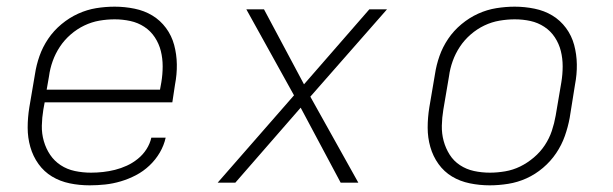

<svg xmlns="http://www.w3.org/2000/svg" viewBox="-20 -548 1840 576"><path d="M249 8Q218 8 189 2Q160 -4 136 -18.5Q112 -33 95.5 -56Q79 -79 71 -107Q63 -135 63 -165Q63 -195 68 -226L85 -326Q89 -353 98.5 -380Q108 -407 124.5 -431.5Q141 -456 164.5 -475.5Q188 -495 214.5 -507Q241 -519 268.5 -523.5Q296 -528 324 -528Q354 -528 383.5 -522Q413 -516 437 -501.5Q461 -487 478 -464Q495 -441 502.5 -413Q510 -385 510.5 -355Q511 -325 505 -294L497 -241H114L110 -219Q106 -195 105.5 -171Q105 -147 111.5 -124.5Q118 -102 130.5 -83.5Q143 -65 162 -52.5Q181 -40 204.5 -35Q228 -30 253 -30Q271 -30 289 -32Q307 -34 325 -38.5Q343 -43 360.5 -51Q378 -59 393.5 -71.5Q409 -84 419.5 -100.5Q430 -117 434 -135H477Q472 -112 459.5 -90.5Q447 -69 428.5 -51.5Q410 -34 388 -22.5Q366 -11 342.5 -4Q319 3 295.5 5.5Q272 8 249 8ZM120 -279H460L464 -301Q468 -325 468 -349Q468 -373 462.5 -395Q457 -417 444.5 -436Q432 -455 413 -467.5Q394 -480 371 -485Q348 -490 324 -490Q301 -490 278 -486Q255 -482 233 -471.5Q211 -461 192 -444.5Q173 -428 159.5 -407.5Q146 -387 138 -364.5Q130 -342 127 -319Z M686 0H633L862 -262L719 -520H772L892 -295L1088 -520H1141L911 -258L1055 0H1002L882 -225Z M1449 8Q1419 8 1389.5 2Q1360 -4 1336 -18.5Q1312 -33 1295.5 -56Q1279 -79 1271 -107Q1263 -135 1263 -165Q1263 -195 1268 -226L1285 -326Q1289 -353 1298.5 -380Q1308 -407 1324.5 -431.5Q1341 -456 1364.5 -475.5Q1388 -495 1414.5 -507Q1441 -519 1469 -523.5Q1497 -528 1524 -528Q1554 -528 1583.5 -522Q1613 -516 1637 -501.5Q1661 -487 1678 -464Q1695 -441 1702.5 -413Q1710 -385 1710.5 -355Q1711 -325 1705 -294L1689 -194Q1684 -167 1674.5 -140Q1665 -113 1648.5 -88.5Q1632 -64 1609 -44.5Q1586 -25 1559.5 -13Q1533 -1 1504.5 3.5Q1476 8 1449 8ZM1450 -30Q1472 -30 1495.5 -34Q1519 -38 1540.5 -48.5Q1562 -59 1581.5 -75.5Q1601 -92 1614.5 -112.5Q1628 -133 1635.5 -155.5Q1643 -178 1647 -201L1664 -301Q1668 -325 1668 -349Q1668 -373 1662.5 -395Q1657 -417 1644.5 -436Q1632 -455 1613 -467.5Q1594 -480 1571.5 -485Q1549 -490 1524 -490Q1502 -490 1478.5 -486Q1455 -482 1433 -471.5Q1411 -461 1392 -444.5Q1373 -428 1359.5 -407.5Q1346 -387 1338 -364.5Q1330 -342 1327 -319L1310 -219Q1306 -195 1305.5 -171Q1305 -147 1311 -125Q1317 -103 1329 -84Q1341 -65 1360 -52.5Q1379 -40 1402 -35Q1425 -30 1450 -30Z"/></svg>

Font: Iosevka Aile XLt Obl
Style: Regular
Weight: 200
Italic angle: -9°
Designer: Belleve Invis
Foundry: Belleve Invis
Version: Version 31.1.0; ttfautohint (v1.8.4)